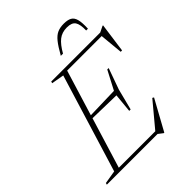

<svg xmlns="http://www.w3.org/2000/svg" viewBox="-271 -993 1146 1146"><g transform="rotate(-45 302.0 -420.0)"><path d="M431.5 23 401.5 0H-26.5L-23.5 -11L60.5 -25L250.5 -645L171 -659L174 -670H587.5L625.5 -688.5H630L604.5 -502.5L593 -502L579 -649H287.5L199 -360.5L399.5 -366L461.5 -484.5H473.5L425.5 -350.5L391.5 -217H379.5L391 -336.5L193.5 -341L95.5 -21H403.5L531.5 -174.5L541 -169L435.5 23ZM468 -832.5Q426.5 -832.5 398 -810Q369.5 -787.5 341.5 -738H323Q351 -788 372.5 -814.8Q394 -841.5 416.8 -851.5Q439.5 -861.5 471 -861.5Q503 -861.5 521.5 -851.5Q540 -841.5 547.2 -814.8Q554.5 -788 552 -738H537Q538.5 -788.5 524 -810.5Q509.5 -832.5 468 -832.5Z"/></g></svg>

Font: Newsreader Text ExtraLight
Style: Italic
Weight: 275
Italic angle: -17°
Designer: Hugues Gentile
Foundry: Production Type
Version: Version 1.001